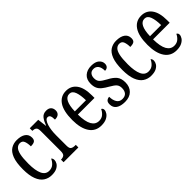

<svg xmlns="http://www.w3.org/2000/svg" viewBox="127 -1341 2147 2147"><g transform="rotate(-45 1200.0 -268.0)"><path d="M227 10Q173 10 131 -18Q89 -46 65.5 -107Q42 -168 42 -265Q42 -372 66 -433.5Q90 -495 131 -520.5Q172 -546 223 -546Q291 -546 328.5 -519.5Q366 -493 366 -444Q366 -410 347.5 -397Q329 -384 287 -384Q287 -431 274.5 -464Q262 -497 224 -497Q196 -497 174.5 -476.5Q153 -456 141.5 -406Q130 -356 130 -266Q130 -159 156.5 -102Q183 -45 239 -45Q282 -45 309.5 -70Q337 -95 350 -127Q358 -121 362 -112Q366 -103 366 -89Q366 -68 352.5 -45Q339 -22 308.5 -6Q278 10 227 10Z M420 0V-41H423Q449 -41 467.5 -53.5Q486 -66 486 -113V-427Q486 -471 468 -483Q450 -495 424 -495H421V-536H555L568 -428H571Q588 -476 614 -511Q640 -546 689 -546Q729 -546 748.5 -525.5Q768 -505 768 -471Q768 -441 749 -423Q730 -405 689 -405Q689 -446 680 -464.5Q671 -483 648 -483Q630 -483 616 -464Q602 -445 592.5 -414.5Q583 -384 578.5 -347.5Q574 -311 574 -276V-108Q574 -64 592 -52.5Q610 -41 635 -41H654V0Z M1011 10Q920 10 871 -62Q822 -134 822 -264Q822 -405 869.5 -475.5Q917 -546 1003 -546Q1083 -546 1128 -484.5Q1173 -423 1173 -304V-264H910Q911 -152 941.5 -98.5Q972 -45 1029 -45Q1070 -45 1097 -68.5Q1124 -92 1138 -124Q1146 -120 1152 -112.5Q1158 -105 1158 -91Q1158 -71 1142.5 -47Q1127 -23 1094.5 -6.5Q1062 10 1011 10ZM1087 -313Q1086 -395 1067.5 -445.5Q1049 -496 1005 -496Q960 -496 936.5 -448.5Q913 -401 911 -313Z M1384 10Q1317 10 1279 -16Q1241 -42 1241 -94Q1241 -129 1258.5 -143Q1276 -157 1298 -157Q1298 -104 1319.5 -69Q1341 -34 1386 -34Q1428 -34 1448.5 -58Q1469 -82 1469 -125Q1469 -162 1450 -184.5Q1431 -207 1381 -235Q1336 -260 1308 -283Q1280 -306 1267 -334.5Q1254 -363 1254 -405Q1254 -473 1294.5 -509Q1335 -545 1400 -545Q1464 -545 1495.5 -517.5Q1527 -490 1527 -452Q1527 -426 1512.5 -410.5Q1498 -395 1471 -395Q1471 -448 1450.5 -475Q1430 -502 1393 -502Q1359 -502 1341.5 -480Q1324 -458 1324 -423Q1324 -382 1346 -360Q1368 -338 1420 -310Q1481 -279 1511 -242.5Q1541 -206 1541 -143Q1541 -73 1499.5 -31.5Q1458 10 1384 10Z M1799 10Q1745 10 1703 -18Q1661 -46 1637.5 -107Q1614 -168 1614 -265Q1614 -372 1638 -433.5Q1662 -495 1703 -520.5Q1744 -546 1795 -546Q1863 -546 1900.5 -519.5Q1938 -493 1938 -444Q1938 -410 1919.5 -397Q1901 -384 1859 -384Q1859 -431 1846.5 -464Q1834 -497 1796 -497Q1768 -497 1746.5 -476.5Q1725 -456 1713.5 -406Q1702 -356 1702 -266Q1702 -159 1728.5 -102Q1755 -45 1811 -45Q1854 -45 1881.5 -70Q1909 -95 1922 -127Q1930 -121 1934 -112Q1938 -103 1938 -89Q1938 -68 1924.5 -45Q1911 -22 1880.5 -6Q1850 10 1799 10Z M2200 10Q2109 10 2060 -62Q2011 -134 2011 -264Q2011 -405 2058.5 -475.5Q2106 -546 2192 -546Q2272 -546 2317 -484.5Q2362 -423 2362 -304V-264H2099Q2100 -152 2130.5 -98.5Q2161 -45 2218 -45Q2259 -45 2286 -68.5Q2313 -92 2327 -124Q2335 -120 2341 -112.5Q2347 -105 2347 -91Q2347 -71 2331.5 -47Q2316 -23 2283.5 -6.5Q2251 10 2200 10ZM2276 -313Q2275 -395 2256.5 -445.5Q2238 -496 2194 -496Q2149 -496 2125.5 -448.5Q2102 -401 2100 -313Z"/></g></svg>

Font: Noto Serif Hebrew ExtraCondensed
Style: Regular
Weight: 400
Width: 2
Designer: Monotype Design Team
Foundry: Monotype Imaging Inc.
Version: Version 2.004; ttfautohint (v1.8.4.7-5d5b)